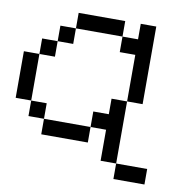

<svg xmlns="http://www.w3.org/2000/svg" viewBox="-84 -699 937 937"><g transform="rotate(10 384.5 -230.5)"><path d="M0 -153.8V-384.6H76.9V-461.5H153.8V-538.5H230.8V-615.4H461.5V-538.5H230.8V-461.5H153.8V-384.6H76.9V-153.8ZM461.5 -538.5H538.5V-615.4H615.4V-230.8H538.5V-461.5H461.5ZM538.5 -230.8V76.9H461.5V-76.9H384.6V-153.8H461.5V-230.8ZM76.9 -153.8H153.8V-76.9H76.9ZM384.6 -76.9V0H153.8V-76.9ZM538.5 76.9H692.3V153.8H538.5Z"/></g></svg>

Font: Mintsoda - Lime Green 13x16
Style: Regular
Weight: 400
Designer: Mintsoda-15
Version: Version 1.0